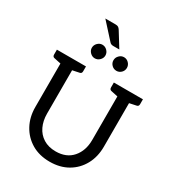

<svg xmlns="http://www.w3.org/2000/svg" viewBox="-250 -1230 1262 1384"><g transform="rotate(30 381.0 -538.5)"><path d="M381 9Q294 9 230 -29Q166 -67 130.5 -132.5Q95 -198 95 -281V-643L39 -655Q23 -658 23 -676V-717H265V-676Q265 -658 249 -655L192 -643V-282Q192 -223 214 -176.5Q236 -130 278.5 -103.5Q321 -77 381 -77Q470 -77 519.5 -134Q569 -191 569 -281V-643L513 -655Q497 -658 497 -676V-717H739V-676Q739 -658 723 -655L666 -643V-281Q666 -196 630 -130.5Q594 -65 530 -28Q466 9 381 9ZM347 -855Q347 -833 330 -816Q313 -799 290 -799Q268 -799 251 -816Q234 -833 234 -855Q234 -878 251 -895Q268 -912 290 -912Q313 -912 330 -895Q347 -878 347 -855ZM526 -855Q526 -832 509.5 -815.5Q493 -799 470 -799Q447 -799 430.5 -815.5Q414 -832 414 -855Q414 -878 431 -895Q448 -912 470 -912Q493 -912 509.5 -895Q526 -878 526 -855ZM213 -1086H298Q314 -1086 322 -1080.5Q330 -1075 337 -1064L412 -943H361Q341 -943 330 -957Z"/></g></svg>

Font: Aleo
Style: Regular
Weight: 400
Designer: Alessio Laiso
Foundry: Alessio Laiso
Version: Version 2.001; ttfautohint (v1.8.4.7-5d5b);gftools[0.9.29]